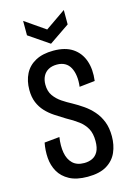

<svg xmlns="http://www.w3.org/2000/svg" viewBox="-130 -927 687 1003"><g transform="rotate(-15 213.0 -425.0)"><path d="M216 12Q156 12 118 -8.5Q80 -29 61 -62.5Q42 -96 39 -137Q36 -178 44 -219L126 -227Q119 -180 125.5 -143Q132 -106 154.5 -84Q177 -62 217 -62Q241 -62 260.5 -71Q280 -80 291.5 -101Q303 -122 303 -158Q303 -199 288.5 -225.5Q274 -252 247.5 -272Q221 -292 184 -312Q156 -329 129.5 -346.5Q103 -364 82.5 -386Q62 -408 50 -437Q38 -466 38 -505Q38 -554 57 -591.5Q76 -629 115 -650Q154 -671 212 -671Q276 -671 315.5 -644.5Q355 -618 371.5 -571Q388 -524 380 -462L296 -453Q300 -484 296.5 -510.5Q293 -537 282.5 -556.5Q272 -576 254 -586Q236 -596 211 -596Q184 -596 165 -585.5Q146 -575 136 -555.5Q126 -536 126 -510Q126 -474 143 -450Q160 -426 185.5 -409Q211 -392 236 -379Q265 -363 292.5 -344Q320 -325 342.5 -299.5Q365 -274 378.5 -240Q392 -206 392 -160Q392 -113 375 -74Q358 -35 319.5 -11.5Q281 12 216 12ZM100 -862 210 -786 320 -862V-784L210 -709L100 -784Z"/></g></svg>

Font: Bricolage Grotesque 36pt Condensed
Style: Regular
Weight: 400
Width: 3
Designer: Mathieu Triay
Foundry: Atelier Triay
Version: Version 1.001;gftools[0.9.33.dev8+g029e19f]